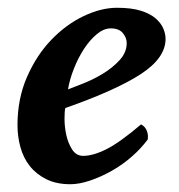

<svg xmlns="http://www.w3.org/2000/svg" viewBox="-20 -462 461 494"><path d="M148 -184Q146 -176 146 -156Q146 -136 150.5 -115Q155 -94 165.5 -77.5Q176 -61 194 -61Q220 -61 254.5 -78.5Q289 -96 343 -142Q354 -136 358 -125Q362 -114 360 -103Q343 -80 319 -59Q295 -38 267.5 -22.5Q240 -7 212 2.5Q184 12 161 12Q125 12 99 -1Q73 -14 56.5 -35Q40 -56 32.5 -83.5Q25 -111 25 -140Q25 -208 49.5 -264Q74 -320 112 -359.5Q150 -399 195 -420.5Q240 -442 281 -442Q318 -442 342 -434.5Q366 -427 380 -415Q394 -403 400 -389Q406 -375 406 -362Q406 -313 342.5 -271.5Q279 -230 148 -184ZM265 -389Q247 -389 229 -374Q211 -359 196 -336Q181 -313 170 -285Q159 -257 155 -232Q168 -237 193.5 -247Q219 -257 244 -272Q269 -287 287.5 -307Q306 -327 306 -351Q306 -365 296 -377Q286 -389 265 -389Z"/></svg>

Font: Lusitana
Style: Bold Italic
Weight: 700
Designer: Ana Paula Megda
Foundry: Ana Paula Megda
Version: Version 1.000; ttfautohint (v1.1) -l 8 -r 50 -G 200 -x 14 -D